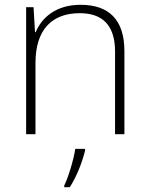

<svg xmlns="http://www.w3.org/2000/svg" viewBox="-20 -560 622 801"><path d="M316 -540C213 -540 154 -486 129 -426H126L120 -530H89V0H128V-297C128 -437 197 -505 313 -505C407 -505 460 -455 460 -345V0H499V-347C499 -479 433 -540 316 -540ZM335 68V61H294C288 104 264 183 248 214V221H271C301 175 323 116 335 68Z"/></svg>

Font: Noto Sans Myanmar UI ExtraLight
Style: Regular
Weight: 200
Designer: Monotype Design Team
Foundry: Monotype Imaging Inc.
Version: Version 2.103